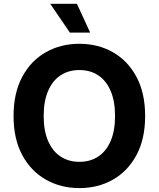

<svg xmlns="http://www.w3.org/2000/svg" viewBox="-20 -964 822 994"><path d="M391 9.8Q294.4 9.8 217.1 -34.2Q139.8 -78.1 95 -161.6Q50.2 -245 50.2 -363.3Q50.2 -482.3 95 -566Q139.8 -649.7 217.1 -693.5Q294.4 -737.3 391 -737.3Q487.8 -737.3 564.7 -693.5Q641.7 -649.7 686.6 -566Q731.4 -482.3 731.4 -363.3Q731.4 -244.7 686.6 -161.3Q641.7 -77.8 564.7 -34Q487.8 9.8 391 9.8ZM391 -126.2Q447 -126.2 488.4 -153.5Q529.9 -180.8 552.7 -233.7Q575.6 -286.6 575.6 -363.3Q575.6 -440.4 552.7 -493.6Q529.9 -546.8 488.4 -574.1Q447 -601.4 391 -601.4Q335.4 -601.4 293.8 -574.1Q252.2 -546.8 229.2 -493.6Q206.1 -440.4 206.1 -363.3Q206.1 -286.6 229.2 -233.7Q252.2 -180.8 293.8 -153.5Q335.4 -126.2 391 -126.2ZM341.6 -795.3 240.2 -944.3H378.3L446.7 -795.3Z"/></svg>

Font: GitLab Sans
Style: Regular
Weight: 400
Designer: Rasmus Andersson
Foundry: Modifications by GitLab B.V., manufactured by rsms
Version: Version 4.000;git-c8fb6b7